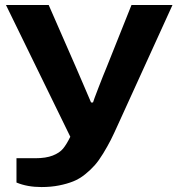

<svg xmlns="http://www.w3.org/2000/svg" viewBox="-20 -547 714 768"><path d="M146 201.2Q88.9 201.2 45.9 183.1V85.9H121.1Q163.6 85.9 190.9 75.2Q218.3 64.5 232.2 47.6Q246.1 30.8 261.2 0L3.9 -526.9H174.8L284.2 -276.9Q293 -257.3 314.9 -205.6Q336.9 -153.8 344.2 -137.2H352.1Q353.5 -143.6 373.3 -194.8Q393.1 -246.1 407.2 -279.8L505.9 -526.9H669.9L452.1 -48.8Q435.5 -11.7 422.9 13.2Q410.2 38.1 392.8 66.7Q375.5 95.2 359.1 113.8Q342.8 132.3 320.3 150.4Q297.9 168.5 272.9 178.5Q248 188.5 216.1 194.8Q184.1 201.2 146 201.2Z"/></svg>

Font: Archivo Expanded
Style: Bold
Weight: 700
Width: 7
Designer: Hector Gatti
Foundry: Omnibus-Type
Version: Version 2.001